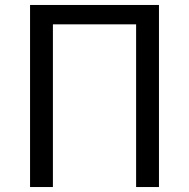

<svg xmlns="http://www.w3.org/2000/svg" viewBox="-20 -753 761 773"><path d="M101 0H193V-655H528V0H620V-733H101Z"/></svg>

Font: GenYoGothic2 TW R
Style: Regular
Weight: 400
Version: Version 2.100;PS 2.1;hotconv 16.6.51;makeotf.lib2.5.65220 DE